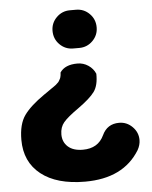

<svg xmlns="http://www.w3.org/2000/svg" viewBox="-55 -657 692 876"><g transform="rotate(-5 291.0 -218.5)"><path d="M298 -436Q262 -436 236.5 -461.5Q211 -487 211 -524Q211 -560 236.5 -585.5Q262 -611 298 -611H326Q362 -611 387.5 -585.5Q413 -560 413 -523Q413 -487 387.5 -461.5Q362 -436 326 -436ZM300 174Q170 174 98 117Q26 60 26 -41Q26 -113 54.5 -153Q83 -193 148 -238Q154 -242 165.5 -250Q177 -258 181 -261Q185 -264 193.5 -269.5Q202 -275 204.5 -277.5Q207 -280 212.5 -285Q218 -290 219.5 -293Q221 -296 224 -301Q227 -306 228 -310.5Q229 -315 230 -320Q231 -325 231 -332Q254 -366 311 -366Q338 -366 360.5 -351Q383 -336 393 -312Q394 -259 373.5 -230.5Q353 -202 297 -162Q247 -127 228.5 -105Q210 -83 210 -50Q210 -15 234 6.5Q258 28 302 28Q372 28 399 -30Q422 -80 477 -80Q512 -80 537.5 -54.5Q563 -29 563 6Q563 29 550 52Q475 174 300 174Z"/></g></svg>

Font: Jellee Roman
Style: Regular
Weight: 400
Designer: Alfredo Marco Pradil
Foundry: Alfredo Marco Pradil
Version: Version 1.016;PS 001.016;hotconv 1.0.88;makeotf.lib2.5.64775